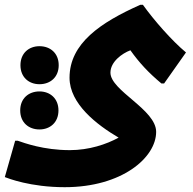

<svg xmlns="http://www.w3.org/2000/svg" viewBox="-57 -514 802 798"><path d="M537 -494H526C362 -421 232 -334 232 -191C232 -82 346 5 436 58C385 86 313 110 233 110C124 110 43 80 17 71H6L-37 222C-24 227 69 264 212 264C450 264 592 141 592 34C592 -59 402 -137 402 -212C402 -257 450 -292 485 -305C522 -253 560 -212 614 -167H625L716 -296C657 -345 582 -431 537 -494ZM107 -164C152 -164 187 -193 187 -243C187 -293 152 -322 107 -322C63 -322 28 -293 28 -243C28 -193 63 -164 107 -164ZM107 24C151 24 186 -5 186 -55C186 -105 151 -134 107 -134C62 -134 27 -105 27 -55C27 -5 62 24 107 24Z"/></svg>

Font: Kufam Arabic Latin Roman Bold
Style: Regular
Weight: 700
Designer: Wael Morcos & Artur Schmal
Version: Version 1.200;PS 001.200;hotconv 1.0.88;makeotf.lib2.5.64775